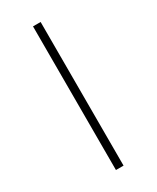

<svg xmlns="http://www.w3.org/2000/svg" viewBox="-174 -712 623 764"><g transform="rotate(-30 137.5 -330.0)"><path d="M120 0V-660H155V0Z"/></g></svg>

Font: Cairo Play ExtraLight
Style: Regular
Weight: 250
Version: Version 3.119